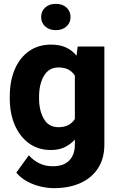

<svg xmlns="http://www.w3.org/2000/svg" viewBox="-20 -770 613 998"><path d="M30.8 -257.8V-268.1Q30.8 -348.6 56.6 -409.4Q82.5 -470.2 130.9 -504.2Q179.2 -538.1 245.6 -538.1Q291.5 -538.1 323.7 -522.9Q356 -507.8 377.9 -480.5L383.8 -528.3H522.5V-19Q522.5 53.7 489.5 104.5Q456.5 155.3 397.7 181.6Q338.9 208 260.7 208Q226.6 208 189.7 199.2Q152.8 190.4 119.9 172.4Q86.9 154.3 64.9 127L129.9 37.1Q151.9 62.5 183.3 78.4Q214.8 94.2 254.9 94.2Q310.1 94.2 339.6 64.7Q369.1 35.2 369.1 -19V-44.4Q346.2 -19 315.7 -4.6Q285.2 9.8 244.6 9.8Q178.7 9.8 130.6 -25.1Q82.5 -60.1 56.6 -120.6Q30.8 -181.2 30.8 -257.8ZM183.1 -268.1V-257.8Q183.1 -195.8 207.8 -152.3Q232.4 -108.9 283.2 -108.9Q314.5 -108.9 335.4 -120.1Q356.4 -131.3 369.1 -151.4V-376.5Q343.3 -419.4 284.2 -419.4Q233.9 -419.4 208.5 -376Q183.1 -332.5 183.1 -268.1ZM193.8 -681.2Q193.8 -711.4 214.8 -730.7Q235.8 -750 270 -750Q304.7 -750 325.7 -730.7Q346.7 -711.4 346.7 -681.2Q346.7 -651.9 325.7 -632.6Q304.7 -613.3 270 -613.3Q235.8 -613.3 214.8 -632.6Q193.8 -651.9 193.8 -681.2Z"/></svg>

Font: Vazirmatn RD FD ExtraBold
Style: Regular
Weight: 800
Designer: Saber Rastikerdar
Foundry: Saber Rastikerdar
Version: Version 33.003